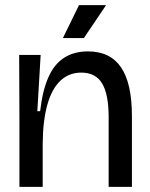

<svg xmlns="http://www.w3.org/2000/svg" viewBox="-20 -731 586 751"><path d="M56 0V-267L55 -516H139L126 -296H137Q146 -375 168.5 -427Q191 -479 230 -504.5Q269 -530 324 -530Q411 -530 453.5 -467.5Q496 -405 496 -277V0H405V-272Q405 -362 379.5 -404.5Q354 -447 298 -447Q250 -447 216.5 -415.5Q183 -384 165.5 -322.5Q148 -261 147 -171V0ZM308 -582H226L289 -711H395Z"/></svg>

Font: Bricolage Grotesque 72pt
Style: Regular
Weight: 400
Version: Version 1.001;gftools[0.9.33.dev8+g029e19f]